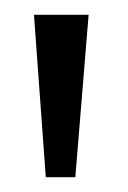

<svg xmlns="http://www.w3.org/2000/svg" viewBox="-20 -715 174 260"><path d="M42 -475 26 -695H100L82 -475Z"/></svg>

Font: Bluu Next Cyrillic
Style: Bold
Weight: 700
Designer: Igor Stepanchenko
Foundry: Igor Stepanchenko
Version: Version 1.000